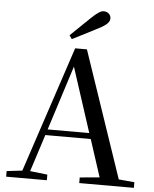

<svg xmlns="http://www.w3.org/2000/svg" viewBox="-62 -1005 850 1057"><g transform="rotate(5 363.0 -477.0)"><path d="M292 -806 306 -786C355 -810 403 -835 451 -860C495 -882 508 -900 508 -918C508 -937 492 -954 469 -954C452 -954 435 -943 403 -913C368 -880 331 -843 292 -806ZM331 -636 447 -279H217ZM416 0H718V-31L631 -39L394 -737H329L98 -41L12 -31V0H237V-31L141 -42L207 -247H458L525 -41L416 -31Z"/></g></svg>

Font: Noto Serif TC Medium
Style: Regular
Weight: 500
Designer: Ryoko NISHIZUKA 西塚涼子 (kana & ideographs); Frank Grießhammer (Latin, Greek & Cyrillic); Wenlong ZHANG 张文龙 (bopomofo); San
Foundry: Adobe
Version: Version 2.001;hotconv 1.1.0;makeotfexe 2.6.0